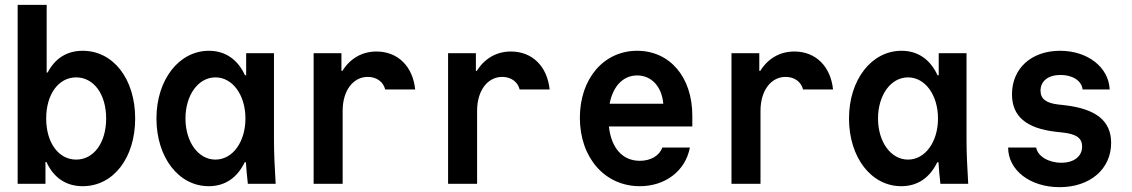

<svg xmlns="http://www.w3.org/2000/svg" viewBox="-20 -760 4680 794"><path d="M53 0H168V-90H172C202 -25 253 10 322 10C449 10 539 -107 539 -270C539 -433 449 -550 322 -550C257 -550 208 -519 177 -460H173V-740H53ZM295 -100C222 -100 171 -170 171 -270C171 -370 222 -440 295 -440C368 -440 419 -370 419 -270C419 -170 368 -100 295 -100Z M992 -89H997C999 -60 1001 -32 1005 0H1120C1116 -63 1113 -129 1113 -180V-540H998V-449H993C963 -514 912 -550 844 -550C720 -550 627 -430 627 -270C627 -109 719 10 843 10C911 10 961 -25 992 -89ZM995 -270C995 -173 942 -100 871 -100C800 -100 747 -173 747 -270C747 -367 800 -440 871 -440C942 -440 995 -367 995 -270Z M1397 0V-302C1397 -385 1440 -442 1501 -442C1537 -442 1565 -422 1573 -390H1697C1687 -486 1625 -547 1537 -547C1477 -547 1428 -518 1396 -467H1392V-540H1277V0Z M1953 0V-302C1953 -385 1996 -442 2057 -442C2093 -442 2121 -422 2129 -390H2253C2243 -486 2181 -547 2093 -547C2033 -547 1984 -518 1952 -467H1948V-540H1833V0Z M2498 -237H2843V-282C2843 -441 2750 -550 2615 -550C2477 -550 2378 -435 2378 -273C2378 -108 2481 10 2626 10C2732 10 2815 -54 2833 -150H2719C2707 -116 2671 -95 2626 -95C2554 -95 2508 -148 2498 -237ZM2615 -448C2674 -448 2717 -402 2723 -331H2501C2515 -404 2557 -448 2615 -448Z M3125 0V-302C3125 -385 3168 -442 3229 -442C3265 -442 3293 -422 3301 -390H3425C3415 -486 3353 -547 3265 -547C3205 -547 3156 -518 3124 -467H3120V-540H3005V0Z M3856 -89H3861C3863 -60 3865 -32 3869 0H3984C3980 -63 3977 -129 3977 -180V-540H3862V-449H3857C3827 -514 3776 -550 3708 -550C3584 -550 3491 -430 3491 -270C3491 -109 3583 10 3707 10C3775 10 3825 -25 3856 -89ZM3859 -270C3859 -173 3806 -100 3735 -100C3664 -100 3611 -173 3611 -270C3611 -367 3664 -440 3735 -440C3806 -440 3859 -367 3859 -270Z M4149 -150C4149 -56 4240 14 4362 14C4488 14 4575 -61 4575 -169C4575 -260 4513 -310 4382 -325L4355 -328C4305 -334 4283 -352 4283 -385C4283 -425 4315 -450 4366 -450C4416 -450 4453 -426 4457 -390H4569C4565 -482 4478 -550 4364 -550C4245 -550 4165 -477 4165 -370C4165 -279 4224 -229 4347 -215L4374 -212C4431 -206 4455 -189 4455 -154C4455 -113 4421 -87 4369 -87C4316 -87 4271 -114 4265 -150Z"/></svg>

Font: CommitMono-dimboump
Style: Bold
Weight: 700
Monospace: yes
Designer: Eigil Nikolajsen
Foundry: Eigil Nikolajsen
Version: Version 1.143